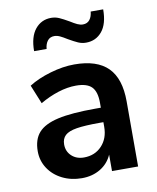

<svg xmlns="http://www.w3.org/2000/svg" viewBox="-83 -789 705 862"><g transform="rotate(-10 270.0 -358.5)"><path d="M478 -297V0H359V-75Q342 -36 305.5 -14Q269 8 221 8Q172 8 132 -12Q92 -32 69 -67Q46 -102 46 -145Q46 -199 73.5 -230Q101 -261 163 -275Q225 -289 334 -289H359V-312Q359 -362 337.5 -384Q316 -406 266 -406Q227 -406 184.5 -392.5Q142 -379 101 -355L66 -441Q107 -467 165 -484Q223 -501 275 -501Q378 -501 428 -451Q478 -401 478 -297ZM359 -202V-223H341Q274 -223 237 -217Q200 -211 184 -196Q168 -181 168 -155Q168 -123 190 -102.5Q212 -82 246 -82Q296 -82 327.5 -115.5Q359 -149 359 -202ZM209 -725Q228 -725 245 -717.5Q262 -710 288 -695Q307 -683 320 -677Q333 -671 345 -671Q365 -671 376 -685Q387 -699 389 -722H446Q446 -656 418 -622Q390 -588 345 -588Q326 -588 309 -595.5Q292 -603 266 -618Q247 -630 234 -636Q221 -642 209 -642Q189 -642 178 -628Q167 -614 165 -591H108Q108 -656 136 -690.5Q164 -725 209 -725Z"/></g></svg>

Font: wassup Sans
Style: Bold
Weight: 700
Version: Version 2.001